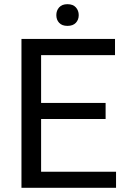

<svg xmlns="http://www.w3.org/2000/svg" viewBox="-20 -897 608 917"><path d="M484.4 -328.6H176.3V-76.7H534.2V0H82.5V-710.9H529.3V-633.8H176.3V-405.3H484.4ZM262.5 -788.1Q249 -802.7 249 -824.7Q249 -846.7 262.5 -861.8Q275.9 -877 302.2 -877Q328.6 -877 342.3 -861.8Q356 -846.7 356 -824.7Q356 -802.7 342.3 -788.1Q328.6 -773.4 302.2 -773.4Q275.9 -773.4 262.5 -788.1Z"/></svg>

Font: MAUL
Style: Regular
Weight: 400
Designer: MAUL
Version: Version 1.0; 2020; ttfautohint (v1.8.3)